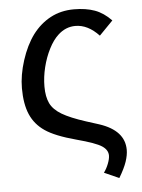

<svg xmlns="http://www.w3.org/2000/svg" viewBox="-52 -579 585 793"><g transform="rotate(-5 241.0 -183.0)"><path d="M135.3 -230.5Q135.3 -188.5 148.4 -161.1Q161.6 -133.8 195.8 -113.5Q230 -93.3 293.5 -72.8L347.2 -55.7Q451.2 -21.5 451.2 59.1Q451.2 80.6 442.4 107.2Q433.6 133.8 410.6 172.4L349.1 145Q360.4 129.9 368.2 109.9Q376 89.8 376 76.2Q376 52.7 351.6 36.6Q326.7 20 247.6 -1Q160.6 -24.4 120.1 -52.2Q79.6 -79.6 60.8 -122.8Q42 -166 42 -231.9Q42 -286.1 61.5 -346.9Q81.1 -407.7 112.3 -450.2Q144 -492.2 187 -515.1Q230 -538.1 284.2 -538.1Q333.5 -538.1 370.1 -524.9Q406.7 -511.7 438.5 -478.5L381.8 -420.4Q335.9 -469.2 284.2 -469.2Q243.7 -469.2 211.9 -439.5Q190.4 -419.9 172.9 -385.5Q155.3 -351.1 145.3 -310.5Q135.3 -270 135.3 -230.5Z"/></g></svg>

Font: Arimo Nerd Font
Style: Regular
Weight: 400
Designer: Steve Matteson
Foundry: Monotype Imaging Inc.
Version: Version 1.33;Nerd Fonts 3.2.1